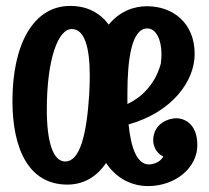

<svg xmlns="http://www.w3.org/2000/svg" viewBox="-20 -595 704 648"><path d="M646 -105C646 -182 597 -196 575 -196C554 -196 497 -182 497 -120C497 -120 497 -83 531 -67C517 -40 483 -40 483 -40C443 -40 422 -94 414 -175C559 -216 637 -319 637 -413C637 -517 564 -574 476 -574C432 -574 384 -557 347 -512C317 -552 274 -575 217 -575C91 -575 22 -443 22 -254C22 -91 78 28 207 28C263 28 307 1 338 -45C376 12 430 33 480 33C571 33 646 -28 646 -105ZM281 -274C272 -140 250 -50 200 -50C159 -50 138 -116 138 -225C138 -395 176 -497 222 -497C265 -497 283 -437 283 -338C283 -318 282 -297 281 -274ZM523 -382C523 -382 505 -288 410 -244V-280C410 -394 424 -499 477 -499C508 -499 525 -459 525 -412C525 -402 524 -392 523 -382Z"/></svg>

Font: Rum Raisin
Style: Regular
Weight: 400
Designer: Astigmatic (AOETI)
Foundry: Astigmatic (AOETI)
Version: Version 1.000